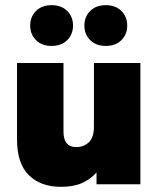

<svg xmlns="http://www.w3.org/2000/svg" viewBox="-20 -714 610 744"><path d="M216 10Q138 10 92 -35Q46 -80 46 -174V-470H226V-203Q226 -175 238 -159.5Q250 -144 275 -144Q304 -144 324 -162.5Q344 -181 344 -223V-470H524V0H354V-46Q332 -20 298.5 -5Q265 10 216 10ZM180 -536Q142 -536 119.5 -558.5Q97 -581 97 -615Q97 -649 119.5 -671.5Q142 -694 180 -694Q218 -694 240.5 -671.5Q263 -649 263 -615Q263 -581 240.5 -558.5Q218 -536 180 -536ZM390 -536Q352 -536 329.5 -558.5Q307 -581 307 -615Q307 -649 329.5 -671.5Q352 -694 390 -694Q428 -694 450.5 -671.5Q473 -649 473 -615Q473 -581 450.5 -558.5Q428 -536 390 -536Z"/></svg>

Font: Celebes Black
Style: Regular
Weight: 900
Designer: Anugrah Pasau
Foundry: Lafontype
Version: Version 1.000; ttfautohint (v1.8.4)